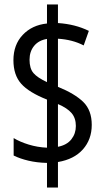

<svg xmlns="http://www.w3.org/2000/svg" viewBox="-20 -780 469 858"><path d="M190 -52Q145 -53 107 -62Q69 -71 41 -85V-163Q69 -146 108 -134Q147 -122 190 -120V-335Q109 -367 74.5 -406Q40 -445 40 -511Q40 -580 81.5 -624Q123 -668 190 -675V-760H239V-677Q316 -672 377 -642L354 -577Q304 -603 239 -607V-392Q315 -361 352.5 -324Q390 -287 390 -222Q390 -157 350.5 -112.5Q311 -68 239 -56V58H190ZM190 -606Q153 -600 132.5 -575Q112 -550 112 -513Q112 -474 129.5 -453.5Q147 -433 190 -413ZM239 -124Q279 -132 299 -157.5Q319 -183 319 -217Q319 -252 300 -274.5Q281 -297 239 -315Z"/></svg>

Font: Noto Sans Lao ExtraCondensed
Style: Regular
Weight: 400
Width: 2
Designer: Monotype Design Team
Foundry: Monotype Imaging Inc.
Version: Version 2.004; ttfautohint (v1.8.4.7-5d5b)